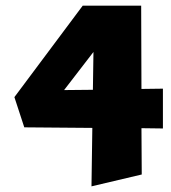

<svg xmlns="http://www.w3.org/2000/svg" viewBox="-20 -456 607 680"><path d="M557 -1 481 -2 482 162 304 204 307 -3 66 -5 31 -112 273 -436H480L481 -141L557 -142ZM309 -138 311 -272 207 -137Z"/></svg>

Font: Ysabeau Black
Style: Regular
Weight: 900
Designer: Christian Thalmann (Catharsis Fonts)
Version: Version 0.003